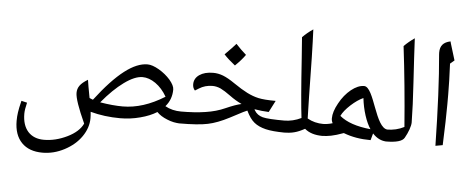

<svg xmlns="http://www.w3.org/2000/svg" viewBox="-57 -816 2987 1223"><g transform="rotate(5 1436.5 -204.5)"><path d="M1107.9 0C1113.3 0 1116.2 -2.9 1116.2 -8.3V-67.9C1116.2 -73.2 1113.3 -76.2 1107.9 -76.2C1068.4 -76.2 1033.7 -84.5 1003.9 -101.6C1030.8 -132.3 1044.4 -168.9 1044.4 -211.4C1044.4 -228.5 1034.2 -249 1014.2 -272.5C994.1 -295.4 969.7 -315.4 941.4 -332C912.6 -348.6 888.2 -356.9 867.7 -356.9C779.8 -356.9 674.8 -278.3 540.5 -102.5L535.6 -104L518.1 -111.3C507.3 -168.5 500.5 -206.5 498 -226.1C449.7 -197.3 432.6 -171.4 432.6 -136.7C432.6 -105 454.6 -41 498 54.2C481.4 89.4 448.7 119.1 399.4 143.1C350.1 167 300.8 179.2 251.5 179.2C208 179.2 173.8 165.5 149.4 138.7C125 111.3 112.8 73.2 112.8 24.4C112.8 6.3 116.7 -17.6 124 -46.9L87.4 -55.7C79.1 -22.9 74.2 2.4 71.8 19.5C69.3 36.6 67.9 54.7 67.9 73.7C67.9 133.8 84 180.2 115.7 212.9C147.5 245.6 191.9 261.7 249 261.7C297.4 261.7 343.8 250 389.2 226.1C434.6 202.1 470.2 171.9 496.1 134.3C522 96.7 535.2 57.6 535.2 16.6C535.2 3.4 534.2 -10.3 532.7 -24.4C592.3 -8.3 655.8 0 722.7 0C766.1 0 809.1 -5.4 850.6 -16.6C892.1 -27.3 927.7 -42 956.5 -60.1C972.7 -43 995.1 -28.8 1023.4 -17.6C1051.3 -5.9 1079.6 0 1107.9 0ZM732.4 -76.2C690.9 -76.2 642.6 -80.6 587.9 -89.8C635.3 -147 681.6 -191.9 726.6 -224.6C771.5 -257.3 810.5 -273.4 843.3 -273.4C870.6 -273.4 898.4 -263.7 926.8 -244.1C955.1 -224.1 979.5 -196.8 999.5 -161.6C908.2 -104.5 819.3 -76.2 732.4 -76.2Z M1099.1 0C1181.6 0 1243.2 -4.4 1283.7 -13.2C1323.7 -21.5 1368.7 -38.6 1418.5 -64.5L1500.5 -107.4L1526.4 -119.1C1542.5 -85.4 1560.1 -60.5 1579.1 -45.4C1598.1 -29.8 1623 -18.6 1653.3 -11.2C1683.6 -3.9 1723.6 -0.5 1772.9 0C1778.8 0 1781.7 -2.9 1781.7 -8.3V-67.9C1781.7 -73.2 1778.8 -76.2 1772.9 -76.2C1699.2 -76.2 1650.9 -79.1 1627.4 -85.4C1604 -91.8 1586.4 -104.5 1574.7 -124L1570.8 -130.4L1577.1 -130.9C1602.1 -126.5 1630.9 -123.5 1662.6 -122.1L1700.7 -196.3C1651.9 -196.3 1615.2 -199.2 1590.3 -204.6C1565.4 -210 1541 -219.2 1516.6 -231.4C1492.2 -243.7 1462.9 -261.2 1428.2 -285.2C1399.4 -305.2 1374 -319.3 1353 -327.6C1331.5 -335.9 1310.1 -339.8 1288.6 -339.8C1252.4 -339.8 1223.1 -332 1201.2 -316.9C1179.2 -301.8 1168 -281.2 1168 -256.3C1168 -240.2 1172.9 -227.1 1182.6 -217.3L1206.1 -231.9C1231.4 -248 1260.3 -256.3 1292 -256.3C1309.1 -256.3 1326.7 -252.4 1344.2 -244.6C1361.3 -236.3 1383.3 -222.7 1409.2 -203.6C1434.1 -185.1 1460 -169.9 1485.8 -157.7C1461.9 -152.8 1428.7 -141.1 1385.7 -122.1C1349.1 -105.5 1307.6 -93.8 1261.7 -86.9C1215.8 -79.6 1161.6 -76.2 1099.1 -76.2C1093.8 -76.2 1090.8 -73.2 1090.8 -67.9V-8.3C1090.8 -2.9 1093.8 0 1099.1 0ZM1486.8 -471.7C1463.9 -491.7 1441.4 -513.7 1420.4 -536.6C1408.2 -522 1384.8 -497.6 1350.6 -463.4C1368.7 -443.4 1392.6 -421.9 1422.4 -398.4C1449.7 -424.8 1471.2 -449.2 1486.8 -471.7Z M1764.6 0C1793.5 0 1817.4 -2.4 1836.9 -7.8C1856.4 -12.7 1878.4 -22 1902.8 -35.6C1930.7 -11.7 1968.8 0 2017.6 0C2023.4 0 2026.4 -2.9 2026.4 -8.3V-67.9C2026.4 -73.2 2023.4 -76.2 2017.6 -76.2C1978.5 -76.2 1943.8 -85 1913.6 -102.5L1910.2 -239.7C1907.7 -435.5 1904.3 -579.6 1899.9 -670.9C1875 -654.3 1852.5 -635.7 1832.5 -615.2L1842.3 -481.9C1854.5 -298.8 1865.2 -172.4 1874 -102.1C1838.9 -85 1802.2 -76.2 1764.6 -76.2C1759.3 -76.2 1756.3 -73.2 1756.3 -67.9V-8.3C1756.3 -2.9 1759.3 0 1764.6 0Z M2009.3 0C2030.3 0 2051.3 -2 2071.8 -6.3C2092.3 -10.3 2118.7 -18.1 2150.4 -29.8L2152.8 -29.3C2203.6 -9.8 2260.7 0 2324.7 0L2336.9 -43.9C2363.8 -14.6 2394.5 0 2428.2 0C2435.5 0 2439.5 -3.4 2439.5 -10.7V-65.9C2439.5 -72.8 2435.5 -76.2 2428.2 -76.2C2346.7 -76.2 2320.3 -339.8 2253.9 -339.8C2227.5 -339.8 2200.2 -328.1 2171.4 -305.2C2142.6 -281.7 2117.7 -251.5 2097.7 -214.4C2077.1 -177.2 2066.9 -145 2066.9 -117.2C2066.9 -106 2069.3 -95.7 2074.7 -86.4C2053.2 -79.6 2031.2 -76.2 2009.3 -76.2C2003.9 -76.2 2001 -73.2 2001 -67.9V-8.3C2001 -2.9 2003.9 0 2009.3 0ZM2255.9 -263.2C2260.3 -224.6 2268.1 -188 2279.3 -153.3C2290.5 -118.7 2303.7 -90.3 2317.9 -69.3C2229 -78.1 2163.1 -100.6 2119.6 -137.2C2129.9 -159.2 2148.9 -182.6 2176.8 -208.5C2204.6 -233.9 2231 -252 2255.9 -263.2Z M2421.4 0C2488.8 0 2528.3 -11.7 2540.5 -34.7C2550.8 -52.7 2559.1 -70.8 2565.9 -89.8C2572.3 -108.4 2575.7 -123.5 2575.7 -134.8C2574.7 -206.1 2571.3 -290.5 2564.9 -388.2C2557.6 -504.9 2552.2 -599.1 2548.8 -670.9C2523.4 -653.3 2501 -634.8 2481.9 -615.2C2502 -450.7 2518.6 -279.8 2532.2 -102.5C2498.5 -85 2461.9 -76.2 2421.4 -76.2C2415.5 -76.2 2412.6 -73.2 2412.6 -67.9V-8.3C2412.6 -2.9 2415.5 0 2421.4 0Z M2792 -333C2792 -389.2 2790 -452.6 2786.6 -524.4L2786.1 -529.3L2813 -552.2C2792 -620.1 2781.2 -655.8 2780.3 -659.2C2779.3 -662.6 2778.3 -666.5 2777.3 -670.9C2731.9 -661.6 2711.4 -637.2 2711.4 -594.7L2711.9 -582C2726.1 -427.7 2734.9 -233.9 2739.3 0L2785.2 -8.3C2789.6 -118.7 2792 -206.1 2792 -270.5Z"/></g></svg>

Font: Noto Naskh Arabic
Style: Regular
Weight: 400
Designer: Monotype Design Team
Foundry: Monotype Imaging Inc.
Version: Version 1.07